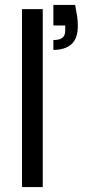

<svg xmlns="http://www.w3.org/2000/svg" viewBox="-20 -757 345 777"><path d="M69 0V-720H153V0ZM196 -555V-595Q222 -595 233 -604.5Q244 -614 244 -633V-654H196V-737H284Q289 -711 292 -692Q295 -673 295 -653Q295 -601 269 -578Q243 -555 196 -555Z"/></svg>

Font: DM Sans 24pt
Style: Regular
Weight: 400
Designer: Colophon Foundry, Jonny Pinhorn
Foundry: Colophon Foundry
Version: Version 4.004;gftools[0.9.30]